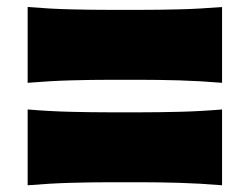

<svg xmlns="http://www.w3.org/2000/svg" viewBox="-20 -640 727 559"><path d="M60.5 -398.9V-619.6Q125 -614.3 185.3 -612.8Q245.6 -611.3 298.8 -611.3H388.7Q441.9 -611.3 502 -612.8Q562 -614.3 626.5 -619.6V-398.9Q562 -404.3 502 -406Q441.9 -407.7 388.7 -407.7H298.8Q245.6 -407.7 185.3 -406Q125 -404.3 60.5 -398.9ZM60.5 -100.6V-321.3Q125 -315.9 185.3 -314.5Q245.6 -313 298.8 -313H388.7Q441.9 -313 502 -314.5Q562 -315.9 626.5 -321.3V-100.6Q562 -106 502 -107.7Q441.9 -109.4 388.7 -109.4H298.8Q245.6 -109.4 185.3 -107.7Q125 -106 60.5 -100.6Z"/></svg>

Font: Pinar-DS3-FD Black
Style: Regular
Weight: 900
Designer: Amin Abedi
Version: Version 3.000